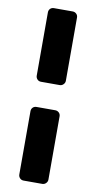

<svg xmlns="http://www.w3.org/2000/svg" viewBox="-93 -869 455 909"><g transform="rotate(10 134.5 -414.5)"><path d="M90 -475Q79 -475 72 -482.5Q65 -490 65 -500V-804Q65 -815 72 -822Q79 -829 90 -829H180Q190 -829 197.5 -822Q205 -815 205 -804V-500Q205 -490 197.5 -482.5Q190 -475 180 -475ZM90 0Q79 0 72 -7.5Q65 -15 65 -25V-329Q65 -340 72 -347Q79 -354 90 -354H180Q190 -354 197.5 -347Q205 -340 205 -329V-25Q205 -15 197.5 -7.5Q190 0 180 0Z"/></g></svg>

Font: Rubik
Style: Bold
Weight: 700
Designer: Hubert and Fischer
Foundry: Hubert and Fischer
Version: Version 2.300;gftools[0.9.30]